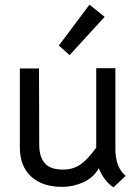

<svg xmlns="http://www.w3.org/2000/svg" viewBox="-20 -792 597 822"><path d="M65 -161V-499H147L148 -171Q148 -121 171.5 -93.5Q195 -66 249 -66Q294 -66 325.5 -88.5Q357 -111 392 -160V-500H474V-154Q474 -76 518 -39L466 10Q446 -2 429 -25Q412 -48 403 -72Q381 -32 337.5 -12Q294 8 246 8Q161 8 113 -36.5Q65 -81 65 -161ZM232 -597 363 -772 428 -720 278 -556Z"/></svg>

Font: Bellota Text
Style: Bold
Weight: 700
Designer: Kemie Guaida
Foundry: Kemie Guaida
Version: Version 4.001